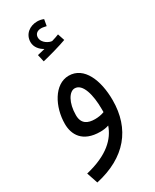

<svg xmlns="http://www.w3.org/2000/svg" viewBox="-228 -729 824 1019"><g transform="rotate(-30 184.5 -220.0)"><path d="M120 -469C166 -480 230 -498 271 -513L257 -555C245 -550 230 -545 213 -540C197 -540 156 -559 156 -594C156 -613 169 -628 195 -628C206 -628 216 -625 227 -623L234 -662C221 -668 206 -670 195 -670C150 -670 110 -641 110 -592C110 -561 132 -537 156 -524C142 -521 129 -518 110 -513ZM45 230C236 188 334 68 334 -108C334 -230 290 -337 196 -337C108 -337 51 -229 51 -125C51 -60 85 5 194 5C210 5 229 3 246 -3C222 66 161 129 22 162ZM125 -136C125 -212 157 -263 190 -263C239 -263 260 -183 260 -95C260 -89 260 -83 260 -77C242 -70 222 -67 203 -67C160 -67 125 -82 125 -136Z"/></g></svg>

Font: Noto Sans Arabic UI XCn
Style: Regular
Weight: 400
Width: 2
Designer: Monotype Design Team, Nadine Chahine and Nizar Qandah
Foundry: Monotype Imaging Inc.
Version: Version 2.010